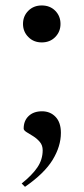

<svg xmlns="http://www.w3.org/2000/svg" viewBox="-20 -542 316 722"><path d="M137 -521.5Q168 -521.5 187.8 -501.5Q207.5 -481.5 207.5 -452Q207.5 -423 187.8 -402.8Q168 -382.5 137 -382.5Q106.5 -382.5 86.5 -402.8Q66.5 -423 66.5 -452Q66.5 -481.5 86.5 -501.5Q106.5 -521.5 137 -521.5ZM61.5 148Q100.5 117 120.5 87.5Q140.5 58 140.5 23Q140.5 4.5 129.8 -8.2Q119 -21 104.8 -29.8Q90.5 -38.5 79.8 -45.2Q69 -52 69 -58.5Q69 -88 87.8 -105.8Q106.5 -123.5 138 -123.5Q169 -123.5 189 -102.5Q209 -81.5 209 -42.5Q209 8 178 59Q147 110 74 160.5Z"/></svg>

Font: Newsreader 72pt
Style: Regular
Weight: 400
Designer: Hugues Gentile
Foundry: Production Type
Version: Version 1.003; ttfautohint (v1.8.3)